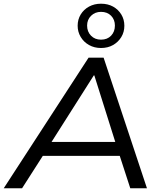

<svg xmlns="http://www.w3.org/2000/svg" viewBox="-31 -1016 879 1036"><path d="M-11 0 447 -705H528L762 0H672L607 -200L646 -175H165L216 -200L88 0ZM475 -609 235 -231 208 -250H626L597 -231L478 -609ZM514 -757Q478 -757 449.5 -773Q421 -789 404.5 -816.5Q388 -844 388 -877Q388 -911 404.5 -938Q421 -965 449.5 -980.5Q478 -996 514 -996Q551 -996 579 -980.5Q607 -965 623.5 -938Q640 -911 640 -877Q640 -843 623.5 -816Q607 -789 579 -773Q551 -757 514 -757ZM514 -802Q548 -802 568.5 -823.5Q589 -845 589 -878Q589 -910 568.5 -931Q548 -952 514 -952Q482 -952 460.5 -931Q439 -910 439 -878Q439 -845 460 -823.5Q481 -802 514 -802Z"/></svg>

Font: Nunito Sans 10pt SemiExpanded
Style: Italic
Weight: 400
Width: 6
Italic angle: -9°
Designer: Vernon Adams
Foundry: Vernon Adams
Version: Version 3.101;gftools[0.9.27]